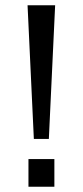

<svg xmlns="http://www.w3.org/2000/svg" viewBox="-20 -706 313 726"><path d="M108 -180.7 84.2 -686H188.5L164.7 -180.7ZM87.6 0V-104.6H185.6V0Z"/></svg>

Font: Archivo Variable SemiBold
Style: Regular
Weight: 600
Designer: Hector Gatti
Foundry: Omnibus-Type
Version: Version 2.001